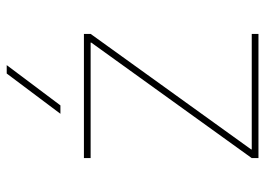

<svg xmlns="http://www.w3.org/2000/svg" viewBox="-129 -661 790 572"><g transform="rotate(-90 266.0 -375.0)"><path d="M238 -590H213L333 -750H358ZM425 -498V-500H81V-520H451V-500L107 -22V-20H451V0H81V-20Z"/></g></svg>

Font: Mplus 1p Thin
Style: Regular
Weight: 250
Version: Version 1.061